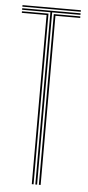

<svg xmlns="http://www.w3.org/2000/svg" viewBox="-56 -833 396 865"><g transform="rotate(5 142.0 -400.0)"><path d="M138 0V-779H10V-786H274V-779H146V0ZM122 0V-765H10V-772H130V0ZM154 0V-772H274V-765H162V0ZM10 -793V-800H274V-793Z"/></g></svg>

Font: Big Shoulders Inline Text Thin Thin
Style: Regular
Weight: 250
Version: Version 2.002